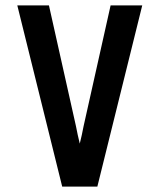

<svg xmlns="http://www.w3.org/2000/svg" viewBox="-20 -690 590 710"><path d="M210 0 44 -670H161L261 -223Q264 -207 267.5 -191Q271 -175 275 -159Q279 -175 282.5 -191Q286 -207 289 -223L389 -670H506L340 0Z"/></svg>

Font: Lode Term
Style: Bold
Weight: 700
Monospace: yes
Designer: Belleve Invis
Foundry: Belleve Invis
Version: Version 29.2.0